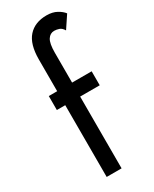

<svg xmlns="http://www.w3.org/2000/svg" viewBox="-204 -841 715 892"><g transform="rotate(-30 153.0 -395.0)"><path d="M40 -460H85V-630Q85 -712 120 -751Q155 -790 218 -790Q250 -790 272.5 -777.5Q295 -765 306 -750L262 -684Q252 -701 238.5 -705.5Q225 -710 213 -710Q191 -710 178 -690Q165 -670 165 -620V-460H270V-385H165V0H85V-385H40Z"/></g></svg>

Font: Jost*
Style: Regular
Weight: 400
Version: Version 3.7